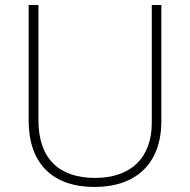

<svg xmlns="http://www.w3.org/2000/svg" viewBox="-20 -734 756 764"><path d="M622 -252V-714H584V-246C584 -103 498 -26 358 -26C214 -26 133 -104 133 -255V-714H94V-254C94 -84 189 10 356 10C518 10 622 -80 622 -252Z"/></svg>

Font: Noto Sans Sinhala UI ExtraLight
Style: Regular
Weight: 200
Designer: Jelle Bosma - Monotype Design Team
Foundry: Monotype Imaging Inc.
Version: Version 2.006